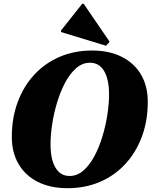

<svg xmlns="http://www.w3.org/2000/svg" viewBox="-20 -971 795 1007"><path d="M334 16Q244 16 178.5 -17Q113 -50 77.5 -110.5Q42 -171 42 -253Q42 -353 73 -436Q104 -519 160 -579.5Q216 -640 293 -673Q370 -706 463 -706Q553 -706 618.5 -673Q684 -640 719.5 -580Q755 -520 755 -437Q755 -337 724 -254Q693 -171 637 -110.5Q581 -50 504 -17Q427 16 334 16ZM345 -48Q385 -48 418 -77Q451 -106 476 -153.5Q501 -201 518 -258Q535 -315 543.5 -372Q552 -429 552 -475Q552 -555 526 -598.5Q500 -642 452 -642Q412 -642 379 -613Q346 -584 321 -536.5Q296 -489 279 -432Q262 -375 253.5 -318.5Q245 -262 245 -215Q245 -135 271 -91.5Q297 -48 345 -48ZM536 -731 300 -803V-811L411 -951H419L555 -752Z"/></svg>

Font: Platypi Light ExtraBold
Style: Italic
Weight: 800
Italic angle: -13°
Version: Version 1.200